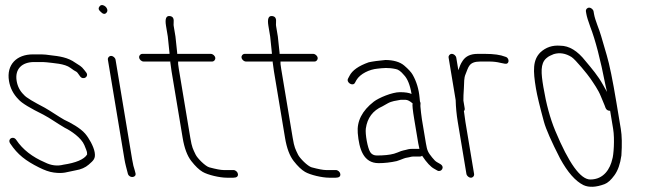

<svg xmlns="http://www.w3.org/2000/svg" viewBox="-20 -694 2533 752"><path d="M15.2 -377C19.8 -349.4 32.1 -325.4 52.2 -305C65.8 -289.2 100.8 -269.2 149.6 -245C178.3 -229.9 200.1 -213.1 234.1 -193.3C258.6 -181.5 298.5 -154.2 310.4 -125.6C316.7 -110.5 320.1 -101.5 320.6 -98.5C321.1 -95.5 321.3 -92.3 321.2 -89C309.7 -69.4 276.3 -56.1 228.6 -49C204.4 -42.7 180.2 -45.7 155.9 -58C106.7 -79 68.8 -108.3 43.7 -146C31.8 -163.8 7.9 -150.1 20 -132C49.4 -87.9 81 -64.1 132.5 -38.3C154.5 -27.3 172.8 -20.6 190.9 -18.2C229.8 -13.1 240.2 -20.2 276.5 -26.9C297.2 -30.2 314.3 -37.7 327.7 -49.4C346.6 -66 354.9 -72.9 350.8 -97.5C346.9 -120.8 328 -153.9 313.5 -170.6C294.4 -192.7 257.3 -213.1 231.5 -225C209.2 -237.5 179.5 -258.4 155.5 -272C112.7 -294.5 82.3 -311.5 73.2 -323C58.1 -337.5 48.8 -355.5 45.2 -377C37.4 -424 66.3 -451 113.7 -451H148.1C152.9 -451 157.7 -450.7 162.7 -450C188.6 -446.5 233.3 -445.4 256.1 -428C265.7 -420.7 273.4 -415.7 279.2 -413C281.4 -411.7 283.9 -409 286.5 -405L293 -396C305.3 -377.6 330 -393.9 317.7 -410L310 -420C298.7 -435.2 289.7 -438.5 275.4 -448C245.6 -469.5 213.1 -473.7 175.2 -478L159.7 -480C154.5 -480.7 149 -481 143.1 -481H108.7C46.1 -481 4.5 -441.5 15.2 -377Z M402.6 -460 467.5 -70C468.9 -61.3 470.9 -52.4 473.2 -43.2L481 -13C487.4 6.1 516.6 1.7 510.3 -17L507.7 -27C504 -37 500.6 -51.3 497.5 -70L432.6 -460C431.2 -467.9 423 -475 415.1 -475C407.1 -475 401.2 -467.9 402.6 -460ZM370.4 -669.7C364.4 -662.6 365.3 -655.7 373.1 -649C382.9 -638.3 390.9 -636.8 397.3 -644.5C410 -659.7 382.4 -684.2 370.4 -669.7Z M911.8 -13C910.5 -20.9 902.3 -28 894.3 -28H883.3H855.9C844.9 -28 826.2 -31.5 799.7 -38.6C784.3 -42.7 752.8 -74.5 746.3 -88.3C735.8 -110.5 731.8 -115.6 725.4 -154L680.4 -424C677.8 -439.3 676.9 -449 677.6 -453H810.6C818.5 -453 824.4 -460.1 823.1 -468C821.7 -475.9 813.5 -483 805.6 -483H673.6C674.1 -483.7 674.3 -484.7 674.1 -486L667.2 -551L660.2 -593C658.2 -605.5 667.2 -627.5 645.9 -631C630.8 -633.4 625.6 -620.8 630.2 -593L637.2 -551L643.7 -488C644.2 -485.3 644.1 -483.7 643.6 -483H537.6C529.6 -483 523.7 -475.9 525.1 -468C526.4 -460.1 534.6 -453 542.6 -453H647.6C647 -452.3 646.8 -451.5 647 -450.5L651.9 -415L695.4 -154C702 -114 713.3 -83.8 729.1 -63.5C745 -43.1 759.8 -28.9 773.7 -20.8C794.1 -8.8 840.5 2 868.1 2H894.1C906.2 2 913.6 -2.6 911.8 -13Z M1312.8 -13C1311.5 -20.9 1303.3 -28 1295.3 -28H1284.3H1256.9C1245.9 -28 1227.2 -31.5 1200.7 -38.6C1185.3 -42.7 1153.8 -74.5 1147.3 -88.3C1136.8 -110.5 1132.8 -115.6 1126.4 -154L1081.4 -424C1078.8 -439.3 1077.9 -449 1078.6 -453H1211.6C1219.5 -453 1225.4 -460.1 1224.1 -468C1222.7 -475.9 1214.5 -483 1206.6 -483H1074.6C1075.1 -483.7 1075.3 -484.7 1075.1 -486L1068.2 -551L1061.2 -593C1059.2 -605.5 1068.2 -627.5 1046.9 -631C1031.8 -633.4 1026.6 -620.8 1031.2 -593L1038.2 -551L1044.7 -488C1045.2 -485.3 1045.1 -483.7 1044.6 -483H938.6C930.6 -483 924.7 -475.9 926.1 -468C927.4 -460.1 935.6 -453 943.6 -453H1048.6C1048 -452.3 1047.8 -451.5 1048 -450.5L1052.9 -415L1096.4 -154C1103 -114 1114.3 -83.8 1130.1 -63.5C1146 -43.1 1160.8 -28.9 1174.7 -20.8C1195.1 -8.8 1241.5 2 1269.1 2H1295.1C1307.2 2 1314.6 -2.6 1312.8 -13Z M1462.9 -55C1484.9 -55 1510.1 -57.7 1533.7 -63L1548.1 -68C1558.3 -71.7 1565.2 -75.5 1576.6 -77C1585.8 -78.2 1589.4 -81 1600.7 -81H1625.7C1628.4 -81 1630.9 -82 1633.2 -84C1651.1 -57.2 1666.9 -40.2 1680.7 -33L1692.9 -26C1708.3 -17.6 1724.7 -40.5 1703.6 -52L1691.4 -59C1686.3 -61.7 1679.9 -67.8 1672.3 -77.5C1656.9 -97 1653.1 -102.8 1648.1 -133L1632.4 -227C1629.9 -241.9 1627.9 -264 1626.7 -276.5C1625.7 -286.1 1629.3 -288 1624.8 -297C1624.7 -301.7 1624.2 -306.3 1623.4 -311C1620.4 -344.5 1611.4 -374.5 1596.4 -401C1590.8 -411 1579.6 -423.2 1562.9 -437.5C1546.1 -451.8 1519.8 -459 1489.4 -459C1461.8 -456.5 1439.8 -453.5 1424.1 -450C1384.7 -436.1 1359.6 -418.4 1348.9 -397L1343.6 -387C1334.2 -371 1362.4 -354 1370.4 -370L1375.8 -380C1390.6 -405.4 1427.7 -422.3 1457.8 -425C1481.3 -427.6 1499.7 -430.1 1530.5 -423.5C1540 -421.9 1550.3 -414.4 1561.4 -401C1575.8 -386.6 1586 -361.6 1591.9 -326C1581.8 -330.7 1566.6 -333 1546.3 -333C1515.8 -333 1463.3 -310.8 1444.1 -295.9C1398.3 -260.4 1377.4 -219.5 1381.2 -173C1386.5 -109.9 1403.6 -55 1462.9 -55ZM1602.4 -227 1618.1 -133C1619.4 -125 1621 -117.7 1622.7 -111H1597C1588.8 -111 1582.7 -110.5 1579.2 -109.5C1563.2 -104.7 1558 -106.1 1537.6 -97L1523.3 -92C1505.6 -87.1 1482.7 -85 1455.9 -85C1444.5 -85 1436 -89.3 1430.2 -98C1419.7 -113.8 1409.9 -169.3 1412.8 -190.5C1418.5 -232 1440.2 -261 1477.8 -277.5C1483.4 -280.5 1490.1 -284.3 1498.2 -289C1514.2 -298.1 1530 -299.5 1548.9 -303H1568.8C1576.1 -303 1585.2 -298.3 1596.1 -289C1594.3 -283.7 1596.4 -263 1602.4 -227Z M1737.1 -468 1764.7 -302C1765.4 -274 1768.1 -245.3 1773 -216L1806.8 -13C1808.2 -5.1 1816.4 2 1824.3 2C1832.3 2 1838.2 -5.1 1836.8 -13L1803 -216C1800.9 -228.7 1799.3 -240.7 1798 -252L1796.9 -259C1799.8 -261.7 1800.8 -265.3 1800 -270L1795 -300C1794.8 -311.7 1795.4 -328 1796.9 -349C1798.6 -373.3 1796.4 -387.2 1803.7 -404C1815 -430 1815.2 -453 1861.6 -453H1896C1911.7 -453 1926.4 -451.3 1940.4 -447.8C1954.3 -444.3 1962.8 -443.3 1965.9 -445C1976.7 -450.9 1971.8 -469.8 1958.4 -472C1940.1 -479.3 1913.9 -483 1879.8 -483H1850.6C1823.7 -483 1804.4 -474.2 1792.5 -456.5C1782.3 -441.4 1781.3 -434.7 1775.2 -419L1767.1 -468C1765.7 -475.9 1757.5 -483 1749.6 -483C1741.6 -483 1735.7 -475.9 1737.1 -468Z M2287.4 -664C2279.5 -664 2273.6 -656.9 2274.9 -649L2276.4 -640C2278.2 -629.3 2283.4 -612.3 2291.9 -589C2311.8 -537.9 2331.6 -461.6 2351.5 -360C2353.8 -348.7 2355.7 -340 2357.4 -334C2354.6 -338.7 2349.2 -348.2 2341.2 -362.8C2322.6 -396.7 2297.6 -425.8 2273.2 -455C2241.9 -495 2209 -515 2174.2 -515C2143.9 -517.5 2118 -508.8 2096.6 -489C2066.4 -458.9 2067.4 -417.7 2079.1 -347.6C2083.6 -320.6 2094 -277.2 2110.4 -217.1C2118.2 -188.5 2139.3 -140.5 2173.8 -73C2203.2 -19.3 2233.6 15.4 2265.2 31C2286.9 41 2314.5 39.7 2348.1 27.1C2360.3 22.5 2373.2 10.9 2386.6 -7.6C2400.1 -26.1 2409.2 -51.9 2413.8 -85C2416.6 -128.3 2415.9 -163 2411.5 -189L2394.2 -293C2379.7 -380.3 2367.1 -441.7 2356.6 -477C2346 -512.3 2338.6 -537.7 2334.4 -553C2327.3 -578.9 2310.7 -614.1 2306.4 -640L2304.9 -649C2303.6 -656.9 2295.3 -664 2287.4 -664ZM2369.7 -260 2381.5 -189C2388.2 -148.9 2383.1 -83.9 2378.2 -71C2370 -33.7 2345.3 9 2292 9C2253.5 9 2207.7 -54.7 2154.7 -182C2134.7 -230 2119.2 -287.1 2108.2 -353.2C2099.1 -407.7 2095.7 -444.9 2119.9 -466C2130.7 -475.4 2136.6 -476.4 2148.7 -482C2172 -489 2195.2 -485.2 2218.5 -470.7C2233.4 -461.5 2282.6 -401.2 2292.7 -386C2304.7 -368.1 2323.3 -342.3 2333.6 -316.2C2340.2 -299.4 2345.1 -287.7 2348.2 -281L2351.9 -271C2355.1 -263.7 2361 -260 2369.7 -260Z"/></svg>

Font: MewTooHand
Style: CondLta
Weight: 400
Designer: Mew Too, Robert Jablonski
Version: Version 0.77